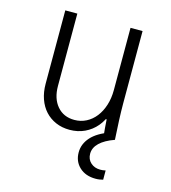

<svg xmlns="http://www.w3.org/2000/svg" viewBox="-111 -629 821 924"><g transform="rotate(15 300.0 -167.5)"><path d="M485 -180V-540H425V-230Q425 -189 414 -154.5Q403 -120 383.5 -95Q364 -70 337 -56Q310 -42 278 -42Q224 -42 192 -79.5Q160 -117 160 -180V-540H100V-175Q100 -133 112 -99Q124 -65 146 -41Q168 -17 199 -3.5Q230 10 268 10Q309 10 343 -6Q377 -22 401 -50.5Q425 -79 438.5 -120Q452 -161 452 -210L398 -85H428Q429 -64 431 -43Q433 -22 435 0H492Q489 -48 487 -95Q485 -142 485 -180ZM487 200V154Q479 156 472 156.5Q465 157 460 157Q432 157 413 140Q394 123 394 95Q394 65 419 41Q444 17 492 0L463 -29Q400 -7 369.5 27Q339 61 339 103Q339 148 369.5 176.5Q400 205 450 205Q461 205 470 203.5Q479 202 487 200Z"/></g></svg>

Font: CommitMonoV142 ExtLt
Style: Regular
Weight: 200
Monospace: yes
Designer: Eigil Nikolajsen
Foundry: Eigil Nikolajsen
Version: Version 1.142